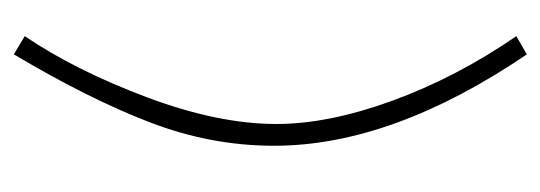

<svg xmlns="http://www.w3.org/2000/svg" viewBox="-278 -492 799 284"><g transform="rotate(-90 122.0 -350.5)"><path d="M183.1 -730 210 -713.9Q159.2 -638.7 119.6 -533.2Q80.1 -427.7 80.1 -341.8Q80.1 -264.6 114.5 -170.2Q148.9 -75.7 210 13.2L183.1 28.8Q47.9 -170.4 47.9 -345.2Q47.9 -439 82.8 -529.5Q117.7 -620.1 183.1 -730Z"/></g></svg>

Font: Rawline ExtraLight
Style: Regular
Weight: 275
Designer: Matt McInerney, Pablo Impallari, Rodrigo Fuenzalida
Foundry: Matt McInerney, Pablo Impallari, Rodrigo Fuenzalida
Version: Version 4.020;PS 004.020;hotconv 1.0.88;makeotf.lib2.5.64775